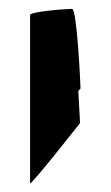

<svg xmlns="http://www.w3.org/2000/svg" viewBox="-20 -614 251 434"><path d="M48 -200C48 -192 161 -336 161 -336C161 -339 159 -372 157 -408C160 -412 162 -414 162 -414C162 -422 154 -594 143 -594C132 -594 48 -588 48 -580Z"/></svg>

Font: Ampere
Style: SC
Weight: 400
Version: Version 1